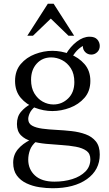

<svg xmlns="http://www.w3.org/2000/svg" viewBox="-20 -740 580 1020"><path d="M258 -470Q305 -470 351.5 -452.5Q398 -435 429 -399.5Q460 -364 460 -310Q460 -256 429 -220.5Q398 -185 351.5 -167.5Q305 -150 258 -150Q212 -150 166 -167.5Q120 -185 90 -220.5Q60 -256 60 -310Q60 -364 90 -399.5Q120 -435 166 -452.5Q212 -470 258 -470ZM264 -185Q309 -185 342 -217Q375 -249 375 -304Q375 -348 356.5 -377Q338 -406 310 -420.5Q282 -435 252 -435Q205 -435 175 -402Q145 -369 145 -316Q145 -273 162.5 -244Q180 -215 207 -200Q234 -185 264 -185ZM130 -108Q130 -84 150.5 -72.5Q171 -61 205 -56.5Q239 -52 279.5 -50Q320 -48 360.5 -43.5Q401 -39 435 -26.5Q469 -14 489.5 11.5Q510 37 510 81Q510 163 442 211.5Q374 260 259 260Q226 260 189.5 254.5Q153 249 121 234Q89 219 69.5 192.5Q50 166 50 124Q50 83 75 53Q100 23 143 2L173 11Q148 32 139 57.5Q130 83 130 108Q130 159 165.5 192Q201 225 269 225Q321 225 364 211.5Q407 198 433.5 171.5Q460 145 460 106Q460 76 439 61Q418 46 383 39.5Q348 33 306.5 30.5Q265 28 223.5 24Q182 20 147 10Q112 0 91 -21.5Q70 -43 70 -81Q70 -121 91.5 -146Q113 -171 141 -186L166 -173Q147 -158 138.5 -140Q130 -122 130 -108ZM330 -452Q354 -493 388 -519Q422 -545 456 -545Q484 -545 497 -530Q510 -515 510 -496Q510 -476 496.5 -463Q483 -450 465 -450Q446 -450 433 -463Q420 -476 420 -495Q420 -503 424.5 -513Q429 -523 435 -529L434 -502Q418 -497 398 -480Q378 -463 360 -431ZM125 -550 234 -720H265L374 -550H344L218 -672H282L155 -550Z"/></svg>

Font: Brygada 1918
Style: Regular
Weight: 400
Designer: Mateusz Machalski | Borys Kosmynka | Przemek Hoffer
Foundry: NIEPODLEGLA 2018
Version: Version 3.006